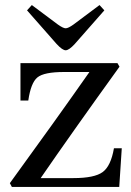

<svg xmlns="http://www.w3.org/2000/svg" viewBox="-20 -740 520 760"><path d="M19 -15Q198 -261 334 -455H234Q154 -455 128 -433.5Q102 -412 92 -342H61V-490H445L453 -476Q262 -211 141 -35H270Q354 -35 386.5 -59Q419 -83 431 -153H462L452 0H27ZM87 -699 106 -720 209 -643Q230 -628 240 -628Q250 -628 271 -643L374 -720L393 -699L276 -566Q253 -541 240 -541Q227 -541 204 -566Z"/></svg>

Font: Heuristica
Style: Regular
Weight: 400
Version: Version 1.0.1 ; ttfautohint (v1.4.1)